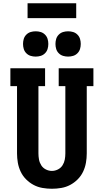

<svg xmlns="http://www.w3.org/2000/svg" viewBox="-20 -1156 640 1184"><path d="M300 8Q271 8 242 3Q213 -2 187.5 -15.5Q162 -29 141 -50Q120 -71 107.5 -97.5Q95 -124 90 -152.5Q85 -181 85 -210V-625H44V-735H258V-625H217V-210Q217 -191 220.5 -172Q224 -153 234.5 -136.5Q245 -120 263 -111Q281 -102 300 -102Q319 -102 337 -111Q355 -120 365.5 -136.5Q376 -153 379.5 -172Q383 -191 383 -210V-625H342V-735H556V-625H515V-210Q515 -181 510 -152.5Q505 -124 492.5 -97.5Q480 -71 459 -50Q438 -29 412.5 -15.5Q387 -2 358 3Q329 8 300 8ZM400 -807Q384 -807 369 -811.5Q354 -816 342.5 -827.5Q331 -839 326.5 -854Q322 -869 322 -885Q322 -901 326.5 -916Q331 -931 342.5 -942.5Q354 -954 369 -958.5Q384 -963 400 -963Q416 -963 431 -958.5Q446 -954 457.5 -942.5Q469 -931 473.5 -916Q478 -901 478 -885Q478 -869 473.5 -854Q469 -839 457.5 -827.5Q446 -816 431 -811.5Q416 -807 400 -807ZM200 -807Q184 -807 169 -811.5Q154 -816 142.5 -827.5Q131 -839 126.5 -854Q122 -869 122 -885Q122 -901 126.5 -916Q131 -931 142.5 -942.5Q154 -954 169 -958.5Q184 -963 200 -963Q216 -963 231 -958.5Q246 -954 257.5 -942.5Q269 -931 273.5 -916Q278 -901 278 -885Q278 -869 273.5 -854Q269 -839 257.5 -827.5Q246 -816 231 -811.5Q216 -807 200 -807ZM150 -1044V-1136H450V-1044Z"/></svg>

Font: Iosevka Slab XBdEx
Style: Regular
Weight: 800
Width: 7
Monospace: yes
Designer: Belleve Invis
Foundry: Belleve Invis
Version: Version 11.1.0; ttfautohint (v1.8.3)